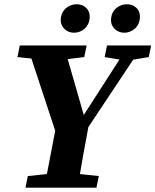

<svg xmlns="http://www.w3.org/2000/svg" viewBox="-20 -867 718 887"><path d="M60.6 -603.3 203.9 -588.3H246L369.3 -603.3L380.2 -657H71.4L60.6 -603.3ZM97.6 0H425.6L436.5 -53.7L294.5 -68.7H252.7L108.5 -53.7L97.6 0ZM248.6 -221.9H349.7L639 -657H573.8L353.9 -315.4L375.8 -305.3L274.7 -657H105.2L248.6 -221.9ZM184.6 0H338.3C355.7 -103.7 374.5 -208.4 394.2 -312.2H244.4L184.6 0ZM463.5 -603.3 555.1 -588.3H577.7L667.3 -603.3L678.2 -657H474.4L463.5 -603.3ZM322.2 -715.8C358.7 -715.8 394.5 -743.4 394.5 -790.4C394.5 -824.8 368.3 -847.4 333.6 -847.4C299.1 -847.4 260.6 -822.2 260.6 -773.8C260.6 -737.1 291.7 -715.8 322.2 -715.8ZM553.9 -715.8C590.7 -715.8 626.5 -743.4 626.5 -790.4C626.5 -824.8 600.3 -847.4 565.6 -847.4C531.1 -847.4 492.9 -822.2 492.9 -773.8C492.9 -737.1 524 -715.8 553.9 -715.8Z"/></svg>

Font: Source Serif Variable
Style: Italic
Weight: 389
Italic angle: -12°
Designer: Frank Grießhammer
Foundry: Adobe Systems Incorporated
Version: Version 3.001;hotconv 1.0.111;makeotfexe 2.5.65597